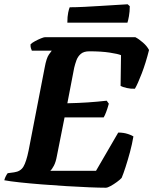

<svg xmlns="http://www.w3.org/2000/svg" viewBox="-35 -878 717 898"><path d="M460 0Q431 0 382 -2Q333 -4 275.5 -7.5Q218 -11 161 -15.5Q104 -20 57.5 -25Q11 -30 -15 -35Q-12 -46 -7.5 -54.5Q-3 -63 1 -68L31 -72Q61 -76 74.5 -98.5Q88 -121 99 -175L174 -562Q182 -606 193.5 -622.5Q205 -639 207 -641H114Q112 -645 109.5 -653Q107 -661 108 -671Q115 -678 129 -685.5Q143 -693 156.5 -698.5Q170 -704 175 -704H598Q614 -696 633.5 -679Q653 -662 662 -644Q647 -584 628 -534.5Q609 -485 596 -463Q577 -462 557.5 -466.5Q538 -471 529 -476L531 -620Q517 -626 478 -632Q439 -638 383 -638Q357 -638 343 -626Q329 -614 322.5 -596Q316 -578 312 -561L280 -395Q330 -396 375 -399Q420 -402 464 -407L474 -393Q468 -371 461.5 -354Q455 -337 450 -329H267L231 -148Q226 -120 217 -103Q208 -86 200 -79H414L518 -258Q543 -258 562.5 -251.5Q582 -245 589 -240Q583 -204 573 -167Q563 -130 552.5 -97.5Q542 -65 534 -46Q527 -38 512 -27Q497 -16 482.5 -8Q468 0 460 0ZM280 -772Q280 -801 284 -819.5Q288 -838 291 -844Q321 -844 360 -846Q399 -848 439 -850.5Q479 -853 512 -855Q545 -857 562 -858L572 -849Q572 -824 568 -802Q564 -780 561 -772Z"/></svg>

Font: Texturina 72pt 72pt ExtraBold
Style: Italic
Weight: 800
Italic angle: -11°
Designer: Guillermo Torres Carreño
Foundry: Omnibus-Type
Version: Version 1.002; ttfautohint (v1.8.3)